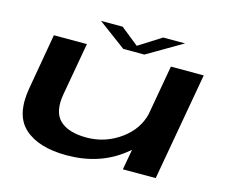

<svg xmlns="http://www.w3.org/2000/svg" viewBox="-102 -863 1192 1008"><g transform="rotate(15 494.0 -359.0)"><path d="M641 0 661 -111Q650 -102 638 -92.5Q513 5.5 335.5 5.5Q184 5.5 106.8 -63.5Q29.5 -132.5 56.5 -285L109 -586H288.5L237.5 -299Q220.5 -200.5 267.2 -156Q314 -111.5 412.5 -111.5Q516 -111.5 600 -173.5Q676.5 -230.5 697 -315L745 -586H923.5L819.5 0ZM479.5 -611 328.5 -723H446L543.5 -645L666.5 -723H785.5L594 -611Z"/></g></svg>

Font: Anybody UltraExpanded SemiBold
Style: Italic
Weight: 600
Width: 9
Italic angle: -10°
Designer: Tyler Finck
Foundry: Etcetera Type Company
Version: Version 1.010; ttfautohint (v1.8.3) -l 8 -r 50 -G 200 -x 14 